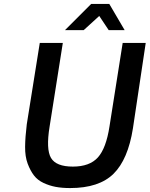

<svg xmlns="http://www.w3.org/2000/svg" viewBox="-20 -950 760 975"><path d="M310 -797 443 -930H535L613 -797H532L484 -869L405 -797ZM116 -319 182 -732H299L232 -308Q213 -192 239 -148Q265 -104 350 -104Q435 -104 477 -150.5Q519 -197 536 -308L603 -732H720L655 -298Q630 -140 556.5 -67.5Q483 5 336 5Q295 5 263 -1Q231 -7 201 -21Q171 -35 152.5 -59Q134 -83 120.5 -119Q107 -155 107.5 -204.5Q108 -254 116 -319Z"/></svg>

Font: Exo
Style: DemiBoldItalic
Weight: 600
Designer: Natanael Gama
Version: Version 1